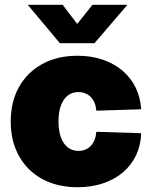

<svg xmlns="http://www.w3.org/2000/svg" viewBox="-20 -764 627 795"><path d="M301.3 11.2Q217.3 11.2 155 -22.7Q92.8 -56.6 58.6 -118.2Q24.4 -179.7 24.4 -260.7Q24.4 -342.3 58.6 -403.6Q92.8 -464.8 155 -499Q217.3 -533.2 301.3 -533.2Q357.9 -533.2 405 -517.1Q452.1 -501 486.8 -471.7Q521.5 -442.4 541.5 -401.6Q561.5 -360.8 564.5 -311.5L378.9 -305.7Q377.4 -323.7 371.6 -337.9Q365.7 -352.1 356 -362.1Q346.2 -372.1 333.3 -377.4Q320.3 -382.8 304.7 -382.8Q278.8 -382.8 260.5 -368.4Q242.2 -354 232.2 -326.9Q222.2 -299.8 222.2 -261.2Q222.2 -222.7 232.2 -195.3Q242.2 -168 260.7 -153.6Q279.3 -139.2 304.7 -139.2Q320.3 -139.2 333.3 -144.5Q346.2 -149.9 356 -160.2Q365.7 -170.4 371.6 -185.1Q377.4 -199.7 378.9 -218.3L564.5 -212.4Q563 -162.6 543.7 -121.6Q524.4 -80.6 489.5 -50.8Q454.6 -21 406.7 -4.9Q358.9 11.2 301.3 11.2ZM239.3 -744.1 299.8 -665 362.8 -744.1H506.8V-743.2L371.1 -585H228L95.7 -743.2V-744.1Z"/></svg>

Font: Inter 28pt Black
Style: Regular
Weight: 900
Designer: Rasmus Andersson
Foundry: rsms
Version: Version 4.001;git-66647c0bb